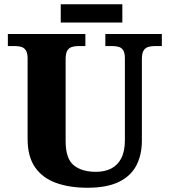

<svg xmlns="http://www.w3.org/2000/svg" viewBox="-20 -874 798 904"><path d="M392 10Q307 10 243.5 -13Q180 -36 145 -86.5Q110 -137 110 -219V-599Q110 -624 102 -636.5Q94 -649 81 -653Q68 -657 53 -657H17V-714H382V-657H346Q331 -657 317.5 -652.5Q304 -648 296.5 -635Q289 -622 289 -595V-210Q289 -127 327 -96Q365 -65 432 -65Q472 -65 502.5 -80Q533 -95 550.5 -128Q568 -161 568 -214V-599Q568 -624 560.5 -636.5Q553 -649 540 -653Q527 -657 512 -657H476V-714H742V-657H706Q690 -657 676.5 -652.5Q663 -648 655.5 -635Q648 -622 648 -595V-212Q648 -145 622 -95Q596 -45 539.5 -17.5Q483 10 392 10ZM266 -768V-854H556V-768Z"/></svg>

Font: Noto Serif Tibetan ExtraBold
Style: Regular
Weight: 800
Version: Version 2.103